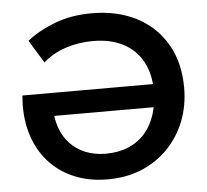

<svg xmlns="http://www.w3.org/2000/svg" viewBox="-52 -770 904 840"><g transform="rotate(-5 400.0 -350.0)"><path d="M388 15Q306 15 239.5 -13.2Q173 -41.5 127.2 -94.2Q81.5 -147 60.5 -220.2Q39.5 -293.5 47.5 -383H675L673.5 -282H121.5L176 -331Q175 -276 189.8 -232.8Q204.5 -189.5 233 -159.5Q261.5 -129.5 301 -113.5Q340.5 -97.5 388.5 -97.5Q445 -97.5 488.5 -115.8Q532 -134 561.8 -168Q591.5 -202 606.8 -249.5Q622 -297 622 -355Q622 -428 592.8 -481.8Q563.5 -535.5 508.2 -564.5Q453 -593.5 375 -593.5Q311.5 -593.5 254.2 -574.5Q197 -555.5 156.5 -518.5L95 -619Q145 -659.5 217.5 -687.2Q290 -715 381.5 -715Q492.5 -715 576.8 -671.5Q661 -628 708.2 -547.2Q755.5 -466.5 755.5 -355Q755.5 -277.5 729.5 -210.5Q703.5 -143.5 655 -92.8Q606.5 -42 539 -13.5Q471.5 15 388 15Z"/></g></svg>

Font: Geologica Medium
Style: Regular
Weight: 500
Designer: Sindre Bremnes, Frode Helland
Foundry: Monokrom Skriftforlag AS
Version: Version 1.010;gftools[0.9.28]